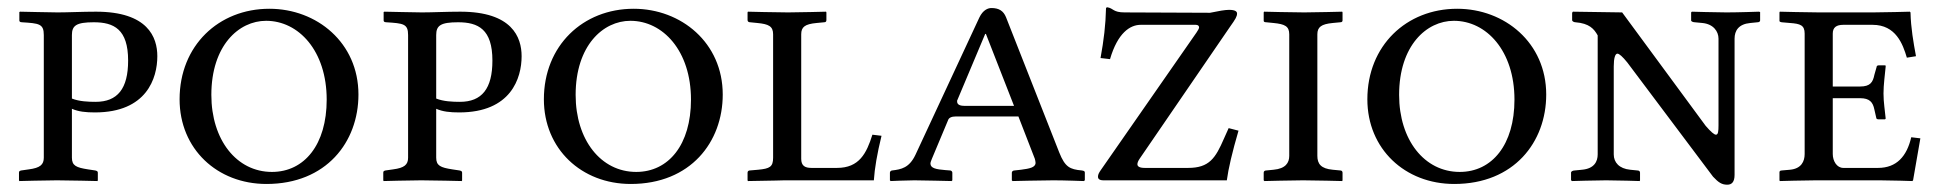

<svg xmlns="http://www.w3.org/2000/svg" viewBox="-20 -494 5317 526"><path d="M177 -398C177 -424 189 -433 237 -433C292 -433 331 -414 331 -328C331 -251 302 -215 242 -215C222 -215 197 -216 177 -224ZM100 -62C100 -43 90 -34 59 -30L38 -27C34 -26 32 -25 32 -21V0L33 2C33 2 108 0 136 0C167 0 247 2 247 2L248 0V-21C248 -25 245 -26 241 -27L221 -30C189 -35 177 -40 177 -62V-196C195 -188 215 -186 240 -186C382 -186 411 -280 411 -340C411 -392 385 -462 243 -462C206 -462 166 -460 138 -460C109 -460 50 -462 35 -462L33 -461V-438C33 -436 34 -433 40 -433C87 -430 100 -429 100 -398Z M709 -437C798 -437 875 -355 875 -221C875 -98 814 -23 725 -23C628 -23 559 -111 559 -234C559 -369 634 -437 709 -437ZM962 -235C962 -377 848 -470 718 -470C579 -470 472 -369 472 -222C472 -86 575 10 710 10C874 10 962 -105 962 -235Z M1175 -398C1175 -424 1187 -433 1235 -433C1290 -433 1329 -414 1329 -328C1329 -251 1300 -215 1240 -215C1220 -215 1195 -216 1175 -224ZM1098 -62C1098 -43 1088 -34 1057 -30L1036 -27C1032 -26 1030 -25 1030 -21V0L1031 2C1031 2 1106 0 1134 0C1165 0 1245 2 1245 2L1246 0V-21C1246 -25 1243 -26 1239 -27L1219 -30C1187 -35 1175 -40 1175 -62V-196C1193 -188 1213 -186 1238 -186C1380 -186 1409 -280 1409 -340C1409 -392 1383 -462 1241 -462C1204 -462 1164 -460 1136 -460C1107 -460 1048 -462 1033 -462L1031 -461V-438C1031 -436 1032 -433 1038 -433C1085 -430 1098 -429 1098 -398Z M1707 -437C1796 -437 1873 -355 1873 -221C1873 -98 1812 -23 1723 -23C1626 -23 1557 -111 1557 -234C1557 -369 1632 -437 1707 -437ZM1960 -235C1960 -377 1846 -470 1716 -470C1577 -470 1470 -369 1470 -222C1470 -86 1573 10 1708 10C1872 10 1960 -105 1960 -235Z M2273 -34H2203C2185 -34 2175 -40 2175 -59V-400C2175 -420 2185 -428 2217 -431L2238 -433C2242 -433 2244 -435 2244 -439V-460L2243 -462C2243 -462 2166 -460 2139 -460C2108 -460 2029 -462 2029 -462L2028 -460V-439C2028 -435 2031 -433 2035 -433L2055 -431C2086 -428 2098 -422 2098 -400V-62C2098 -37 2089 -32 2057 -29L2034 -27C2031 -27 2028 -25 2028 -21V0L2029 2C2109 1 2119 0 2129 0H2374C2376 -32 2383 -73 2395 -122L2370 -125C2354 -74 2334 -34 2273 -34Z M2577 -164C2579 -171 2586 -175 2599 -175H2770L2815 -59C2816 -55 2817 -51 2817 -48C2817 -35 2800 -32 2777 -29L2759 -27C2755 -27 2752 -24 2752 -21V0L2754 2C2754 2 2838 0 2866 0C2896 0 2949 2 2949 2L2952 0V-21C2952 -24 2951 -26 2944 -27C2911 -30 2898 -36 2882 -76L2736 -447C2729 -464 2717 -472 2696 -472C2687 -472 2673 -467 2663 -446L2488 -70C2471 -34 2449 -30 2424 -27C2421 -27 2418 -24 2418 -21V0L2420 2C2420 2 2465 0 2485 0C2504 0 2587 2 2587 2L2589 0V-21C2589 -24 2586 -27 2583 -27L2570 -28C2545 -30 2529 -33 2529 -46C2529 -49 2531 -54 2533 -59ZM2758 -204H2622C2602 -204 2602 -213 2602 -218L2679 -401H2681Z M3061 -460C3029 -460 3031 -471 3014 -474C3012 -474 3010 -473 3010 -471C3009 -426 3004 -384 2995 -335L3021 -332C3042 -404 3076 -426 3105 -426H3256C3262 -426 3265 -423 3265 -419C3265 -416 3262 -411 3258 -405L2995 -27C2991 -21 2988 -16 2988 -10C2988 -4 2992 0 3003 0H3341C3345 -31 3356 -78 3373 -136L3346 -143L3333 -114C3310 -61 3293 -34 3235 -34H3116C3102 -34 3096 -38 3096 -44C3096 -48 3098 -53 3102 -59L3350 -421C3365 -442 3369 -449 3369 -457C3369 -463 3363 -467 3347 -467C3336 -467 3319 -464 3295 -459Z M3589 -400C3589 -420 3600 -428 3631 -431L3652 -433C3656 -433 3658 -435 3658 -438V-460L3657 -462C3657 -462 3580 -460 3553 -460C3522 -460 3443 -462 3443 -462L3442 -460V-437C3442 -434 3445 -433 3449 -433L3469 -431C3500 -428 3512 -422 3512 -400V-67C3512 -48 3502 -32 3469 -29L3449 -27C3445 -27 3442 -25 3442 -21V0L3444 2C3444 2 3522 0 3550 0C3581 0 3657 2 3657 2L3658 0V-21C3658 -25 3655 -27 3652 -27L3631 -29C3599 -32 3589 -45 3589 -67Z M3963 -437C4052 -437 4129 -355 4129 -221C4129 -98 4068 -23 3979 -23C3882 -23 3813 -111 3813 -234C3813 -369 3888 -437 3963 -437ZM4216 -235C4216 -377 4102 -470 3972 -470C3833 -470 3726 -369 3726 -222C3726 -86 3829 10 3964 10C4128 10 4216 -105 4216 -235Z M4732 -388C4732 -410 4743 -428 4775 -431L4795 -433C4799 -433 4802 -435 4802 -438V-461L4799 -462C4799 -462 4741 -460 4710 -460C4683 -460 4615 -462 4615 -462L4613 -460V-438C4613 -435 4619 -433 4623 -433L4644 -431C4674 -428 4688 -408 4688 -388V-151C4688 -134 4687 -125 4681 -125C4676 -125 4667 -133 4653 -149L4424 -460L4289 -462L4287 -459V-439C4287 -435 4293 -433 4296 -433C4334 -430 4347 -415 4357 -397V-71C4357 -52 4348 -32 4314 -29L4294 -27C4290 -27 4284 -25 4284 -21V0L4287 2C4287 2 4353 0 4380 0C4411 0 4472 2 4472 2L4473 0V-21C4473 -25 4470 -27 4466 -27L4446 -29C4416 -32 4401 -49 4401 -71V-312C4401 -335 4405 -347 4411 -347C4416 -347 4425 -339 4438 -323L4673 -10C4688 6 4697 12 4712 12C4724 12 4732 5 4732 -15Z M5130 0C5160 0 5219 2 5219 2L5221 0L5241 -115L5216 -118C5204 -66 5176 -34 5125 -34H5030C5012 -34 5001 -53 5001 -72V-225H5076C5102 -225 5111 -214 5115 -194L5120 -172C5120 -169 5122 -167 5127 -167H5144L5146 -169C5144 -192 5140 -213 5140 -238C5140 -262 5144 -290 5146 -312C5146 -314 5146 -315 5144 -315H5127C5123 -315 5121 -313 5121 -310L5115 -289C5111 -269 5104 -257 5076 -257H5001V-402C5001 -419 5011 -426 5030 -426H5110C5174 -426 5193 -373 5204 -336L5229 -340C5222 -378 5215 -417 5214 -460L5212 -462C5212 -462 5141 -460 5111 -460H4964C4934 -460 4856 -462 4856 -462L4855 -460V-437C4855 -436 4855 -434 4861 -433L4884 -431C4912 -429 4924 -425 4924 -402V-72C4924 -52 4915 -32 4884 -29L4861 -27C4856 -27 4855 -24 4855 -22V0L4856 2C4856 2 4925 0 4955 0Z"/></svg>

Font: Linux Libertine O C
Style: Regular
Weight: 400
Designer: Philipp H. Poll
Foundry: Philipp H. Poll
Version: Version 4.0.3